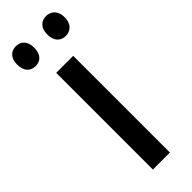

<svg xmlns="http://www.w3.org/2000/svg" viewBox="-270 -743 758 758"><g transform="rotate(-45 109.5 -363.5)"><path d="M-23 -672C-23 -634 -3 -616 25 -616C53 -616 72 -635 72 -672C72 -707 53 -727 25 -727C-3 -727 -23 -709 -23 -672ZM145 -672C145 -635 165 -616 193 -616C221 -616 242 -635 242 -672C242 -707 221 -727 193 -727C166 -727 145 -709 145 -672ZM158 0V-540H63V0Z"/></g></svg>

Font: Noto Sans Arabic UI XCn Md
Style: Regular
Weight: 500
Width: 2
Designer: Monotype Design Team, Nadine Chahine and Nizar Qandah
Foundry: Monotype Imaging Inc.
Version: Version 2.010